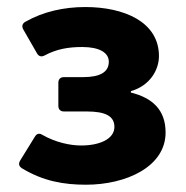

<svg xmlns="http://www.w3.org/2000/svg" viewBox="-20 -504 517 535"><path d="M41 -35.2C100.6 1 158.2 10.7 219.7 10.7C331.1 10.7 441.4 -39.1 441.4 -134.8C441.4 -198.2 404.3 -231.4 344.7 -246.1V-250C398.4 -265.6 422.9 -309.6 422.9 -347.7C422.9 -443.4 325.2 -484.4 217.8 -484.4C158.2 -484.4 100.6 -471.7 50.8 -443.4C42 -438.5 40 -430.7 44.9 -421.9L83 -355.5C87.9 -346.7 95.7 -344.7 104.5 -349.6C137.7 -367.2 169.9 -373 209 -373C256.8 -373 283.2 -357.4 283.2 -332C283.2 -303.7 259.8 -289.1 211.9 -289.1H158.2C148.4 -289.1 142.6 -283.2 142.6 -273.4V-209C142.6 -199.2 148.4 -193.4 158.2 -193.4H221.7C273.4 -193.4 298.8 -180.7 298.8 -150.4C298.8 -117.2 258.8 -98.6 206.1 -98.6C174.8 -98.6 134.8 -107.4 98.6 -127.9C89.8 -133.8 82 -131.8 77.1 -123L36.1 -56.6C31.2 -47.9 32.2 -41 41 -35.2Z"/></svg>

Font: Ed Sans Neue
Style: Bold
Weight: 700
Designer: Stephen Hutchings
Version: Version 1.004;PS 001.004;hotconv 1.0.88;makeotf.lib2.5.64775